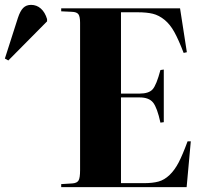

<svg xmlns="http://www.w3.org/2000/svg" viewBox="-202 -764 837 784"><path d="M-168 -517.1 -182.1 -524.9 -128.9 -690.9Q-119.6 -719.2 -107.2 -731.7Q-94.7 -744.1 -75.2 -744.1Q-52.2 -744.1 -35.2 -729Q-18.1 -713.9 -9.8 -686V-676.8ZM47.9 0V-12.2L94.2 -15.1Q112.8 -16.6 118.9 -27.3Q125 -38.1 125 -68.8V-670.9Q125 -696.3 118.2 -705.8Q111.3 -715.3 90.8 -715.8L47.9 -717.8V-730H533.2L561 -550.8L547.9 -547.9Q527.3 -601.6 509.8 -633.3Q492.2 -665 469.5 -683.3Q446.8 -701.7 422.1 -707.8Q397.5 -713.9 358.9 -713.9H292V-381.8H367.2Q406.2 -381.8 421.6 -399.7Q437 -417.5 453.1 -478L466.8 -480V-265.1L453.1 -263.2Q439.9 -324.2 423.1 -345.2Q406.2 -366.2 368.2 -366.2H292V-16.1H384.8Q421.4 -16.1 445.3 -22.7Q469.2 -29.3 490.2 -49.3Q511.2 -69.3 527.6 -100.8Q543.9 -132.3 564 -187H577.1L560.1 0Z"/></svg>

Font: Display Regular
Style: Bold
Weight: 700
Designer: Latin by Veronika Burian and Jose Scaglione. Greek by Irene Vlachou. Cyrillic by Vera Evstafieva.
Foundry: TypeTogether
Version: Version 3.002